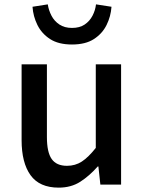

<svg xmlns="http://www.w3.org/2000/svg" viewBox="-20 -846 660 880"><path d="M249 14Q161 14 120 -43Q79 -100 79 -204V-551H195V-218Q195 -148 217 -117Q239 -86 287 -86Q325 -86 355 -105.5Q385 -125 419 -168V-551H535V0H440L431 -83H428Q390 -40 348 -13Q306 14 249 14ZM310 -642Q248 -642 209.5 -667Q171 -692 151.5 -731.5Q132 -771 129 -815L199 -826Q203 -799 216 -774Q229 -749 252.5 -733.5Q276 -718 310 -718Q345 -718 368 -733.5Q391 -749 404 -774Q417 -799 420 -826L491 -815Q488 -771 468.5 -731.5Q449 -692 410.5 -667Q372 -642 310 -642Z"/></svg>

Font: Noto Sans KR Medium
Style: Regular
Weight: 500
Designer: Ryoko NISHIZUKA  (kana, bopomofo & ideographs); Paul D. Hunt (Latin, Greek & Cyrillic); Sandoll Communications , Soo-you
Foundry: Adobe
Version: Version 2.004-H2;hotconv 1.0.118;makeotfexe 2.5.65603